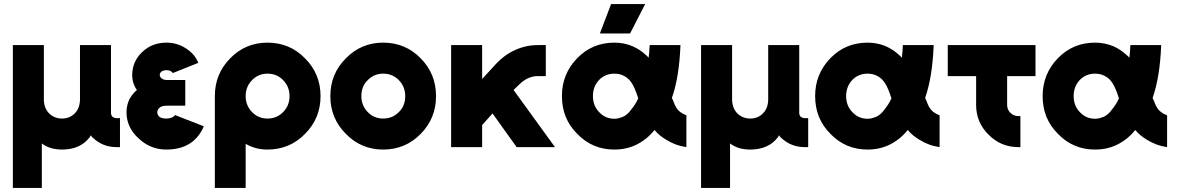

<svg xmlns="http://www.w3.org/2000/svg" viewBox="-20 -721 5769 941"><path d="M284 12Q374 12 420 -49Q421 -52 422.5 -54Q424 -56 426 -58Q427 -56 428 -53.5Q429 -51 432 -49Q481 0 551 0H568V-142H551Q540 -142 531 -149Q524 -157 524 -168V-500H372V-235Q372 -192 347 -166Q322 -140 284 -140Q246 -140 220 -166Q195 -192 195 -235V-500H43V200H185V-18Q224 12 284 12Z M888 -329H797Q782 -329 772 -337Q763 -344 763 -353Q763 -363 771 -370Q781 -377 796 -377Q818 -377 827 -363L952 -413Q943 -435 927.5 -453Q912 -471 891 -484Q848 -512 796 -512Q724 -512 676 -465Q628 -419 628 -353Q628 -312 651 -280Q639 -270 630 -258.5Q621 -247 614 -234Q600 -204 600 -171Q600 -96 660 -42Q718 12 795 12Q930 12 979 -102L838 -157Q825 -140 795 -140Q772 -140 761 -149Q751 -157 751 -171Q751 -182 760 -191Q770 -203 797 -203H888Z M1291 -360Q1337 -360 1368 -328Q1399 -296 1399 -250Q1399 -204 1368 -172Q1337 -140 1291 -140Q1246 -140 1215 -172Q1184 -204 1184 -250Q1184 -296 1215 -328Q1246 -360 1291 -360ZM1291 -512Q1183 -512 1108 -435Q1033 -359 1033 -250V200H1184V-16Q1232 12 1291 12Q1400 12 1475 -65Q1551 -141 1551 -250Q1551 -359 1475 -435Q1400 -512 1291 -512Z M1858 -512Q1750 -512 1675 -435Q1599 -359 1599 -250Q1599 -141 1675 -65Q1750 12 1858 12Q1967 12 2042 -65Q2117 -141 2117 -250Q2117 -359 2042 -435Q1967 -512 1858 -512ZM1858 -360Q1904 -360 1935 -328Q1966 -296 1966 -250Q1966 -227 1958.5 -207Q1951 -187 1935 -172Q1904 -140 1858 -140Q1813 -140 1782 -172Q1751 -204 1751 -250Q1751 -273 1758.5 -293Q1766 -313 1782 -328Q1813 -360 1858 -360Z M2191 -500V0H2343V-108L2394 -165L2512 0H2700L2497 -280L2526 -308Q2567 -348 2616 -348H2655V-500H2616Q2558 -500 2505 -476Q2478 -464 2455.5 -447.5Q2433 -431 2413 -410L2343 -334V-500Z M2991 -512Q2883 -512 2809 -436Q2734 -359 2734 -250Q2734 -195 2752.5 -149Q2771 -103 2809 -65Q2883 12 2991 12Q3049 12 3097 -11Q3122 -23 3145 -41Q3168 -59 3188 -84Q3200 -69 3215 -57Q3230 -45 3247 -35Q3268 -22 3292 -13Q3316 -4 3344 0V-156Q3333 -160 3323 -166Q3313 -172 3306 -179Q3299 -186 3293.5 -195.5Q3288 -205 3284 -215Q3283 -219 3280 -225.5Q3277 -232 3273 -241Q3291 -292 3301.5 -357Q3312 -422 3315 -500H3164Q3163 -482 3162 -466.5Q3161 -451 3159 -438Q3156 -442 3152.5 -445Q3149 -448 3146 -451Q3116 -479 3079 -495Q3038 -512 2991 -512ZM2991 -360Q3019 -360 3040 -348Q3063 -336 3078 -311Q3085 -300 3092.5 -282Q3100 -264 3108 -239Q3101 -223 3091.5 -208.5Q3082 -194 3072 -182Q3055 -158 3032 -148Q3022 -144 3012 -141.5Q3002 -139 2991 -139Q2946 -139 2916 -172Q2886 -203 2886 -250Q2886 -297 2916 -329Q2946 -360 2991 -360ZM2920 -557H3068L3142 -701H2975Z M3657 12Q3747 12 3793 -49Q3794 -52 3795.5 -54Q3797 -56 3799 -58Q3800 -56 3801 -53.5Q3802 -51 3805 -49Q3854 0 3924 0H3941V-142H3924Q3913 -142 3904 -149Q3897 -157 3897 -168V-500H3745V-235Q3745 -192 3720 -166Q3695 -140 3657 -140Q3619 -140 3593 -166Q3568 -192 3568 -235V-500H3416V200H3558V-18Q3597 12 3657 12Z M4232 -512Q4124 -512 4050 -436Q3975 -359 3975 -250Q3975 -195 3993.5 -149Q4012 -103 4050 -65Q4124 12 4232 12Q4290 12 4338 -11Q4363 -23 4386 -41Q4409 -59 4429 -84Q4441 -69 4456 -57Q4471 -45 4488 -35Q4509 -22 4533 -13Q4557 -4 4585 0V-156Q4574 -160 4564 -166Q4554 -172 4547 -179Q4540 -186 4534.5 -195.5Q4529 -205 4525 -215Q4524 -219 4521 -225.5Q4518 -232 4514 -241Q4532 -292 4542.5 -357Q4553 -422 4556 -500H4405Q4404 -482 4403 -466.5Q4402 -451 4400 -438Q4397 -442 4393.5 -445Q4390 -448 4387 -451Q4357 -479 4320 -495Q4279 -512 4232 -512ZM4232 -360Q4260 -360 4281 -348Q4304 -336 4319 -311Q4326 -300 4333.5 -282Q4341 -264 4349 -239Q4342 -223 4332.5 -208.5Q4323 -194 4313 -182Q4296 -158 4273 -148Q4263 -144 4253 -141.5Q4243 -139 4232 -139Q4187 -139 4157 -172Q4127 -203 4127 -250Q4127 -297 4157 -329Q4187 -360 4232 -360Z M4625 -500V-348H4764V-207Q4764 -121 4825 -61Q4885 0 4971 0H4981V-152H4971Q4948 -152 4932 -168Q4916 -184 4916 -207V-348H5055V-500Z M5347 -512Q5239 -512 5165 -436Q5090 -359 5090 -250Q5090 -195 5108.5 -149Q5127 -103 5165 -65Q5239 12 5347 12Q5405 12 5453 -11Q5478 -23 5501 -41Q5524 -59 5544 -84Q5556 -69 5571 -57Q5586 -45 5603 -35Q5624 -22 5648 -13Q5672 -4 5700 0V-156Q5689 -160 5679 -166Q5669 -172 5662 -179Q5655 -186 5649.5 -195.5Q5644 -205 5640 -215Q5639 -219 5636 -225.5Q5633 -232 5629 -241Q5647 -292 5657.5 -357Q5668 -422 5671 -500H5520Q5519 -482 5518 -466.5Q5517 -451 5515 -438Q5512 -442 5508.5 -445Q5505 -448 5502 -451Q5472 -479 5435 -495Q5394 -512 5347 -512ZM5347 -360Q5375 -360 5396 -348Q5419 -336 5434 -311Q5441 -300 5448.5 -282Q5456 -264 5464 -239Q5457 -223 5447.5 -208.5Q5438 -194 5428 -182Q5411 -158 5388 -148Q5378 -144 5368 -141.5Q5358 -139 5347 -139Q5302 -139 5272 -172Q5242 -203 5242 -250Q5242 -297 5272 -329Q5302 -360 5347 -360Z"/></svg>

Font: Unageo
Style: ExtraBold
Weight: 800
Designer: Richard Sepsi
Foundry: Richard Sepsi
Version: Version 2.000